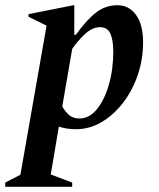

<svg xmlns="http://www.w3.org/2000/svg" viewBox="-63 -484 608 734"><path d="M-43 230V214L15 184L115 -386L46 -420V-430L218 -464H221V-351H227Q268 -408 304 -436Q340 -464 386 -464Q430 -464 457 -427Q484 -390 484 -322Q484 -257 463.5 -197Q443 -137 407 -90.5Q371 -44 325 -17Q279 10 227 10Q192 10 162 0L131 183L213 214V230ZM319 -380Q290 -380 262 -354Q234 -328 213 -297L175 -77Q187 -56 202 -43.5Q217 -31 241 -31Q278 -31 307 -66Q336 -101 353 -159.5Q370 -218 370 -286Q370 -331 359 -355.5Q348 -380 319 -380Z"/></svg>

Font: Spectral SemiBold
Style: Italic
Weight: 600
Italic angle: -10°
Designer: Jean-Baptiste Levee
Foundry: Production Type
Version: Version 2.001